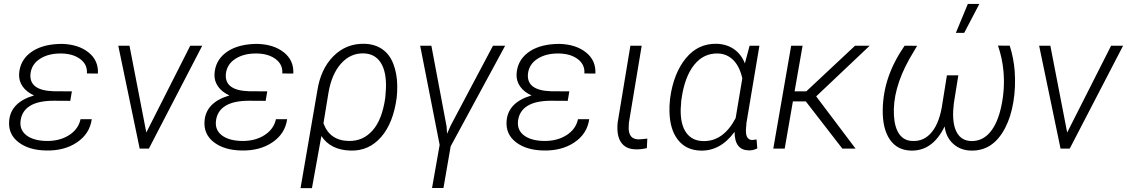

<svg xmlns="http://www.w3.org/2000/svg" viewBox="-20 -763 5788 986"><path d="M26.9 -140.6Q33.7 -237.3 154.8 -272.9Q116.2 -290.5 96.2 -319.1Q76.2 -347.7 78.1 -383.3Q82 -450.2 134.5 -491.2Q187 -532.2 276.9 -537.1L298.8 -537.6Q382.8 -535.2 434.6 -493.9Q486.3 -452.6 482.9 -385.3L426.3 -385.7Q429.7 -430.7 393.3 -458.7Q356.9 -486.8 296.9 -488.3Q231 -489.7 186.8 -461.9Q142.6 -434.1 136.7 -385.3Q127.4 -298.3 255.4 -294.4L349.1 -293.9L340.8 -245.1L255.9 -245.6Q175.8 -245.6 133.3 -218.8Q90.8 -191.9 85.4 -140.6Q80.6 -94.7 116.5 -67.6Q152.3 -40.5 218.3 -39.1Q286.1 -38.1 334.5 -68.8Q382.8 -99.6 393.6 -150.9H451.2Q440.9 -76.2 375.5 -32Q310.1 12.2 215.8 9.8Q128.4 8.3 75.2 -32.5Q22 -73.2 26.9 -140.6Z M587.4 0ZM731.4 -82.5 957 -528.3H1018.6L744.6 0H697.3L587.4 -528.3H645Z M1030.3 -140.6Q1037.1 -237.3 1158.2 -272.9Q1119.6 -290.5 1099.6 -319.1Q1079.6 -347.7 1081.5 -383.3Q1085.4 -450.2 1137.9 -491.2Q1190.4 -532.2 1280.3 -537.1L1302.2 -537.6Q1386.2 -535.2 1438 -493.9Q1489.7 -452.6 1486.3 -385.3L1429.7 -385.7Q1433.1 -430.7 1396.7 -458.7Q1360.4 -486.8 1300.3 -488.3Q1234.4 -489.7 1190.2 -461.9Q1146 -434.1 1140.1 -385.3Q1130.9 -298.3 1258.8 -294.4L1352.5 -293.9L1344.2 -245.1L1259.3 -245.6Q1179.2 -245.6 1136.7 -218.8Q1094.2 -191.9 1088.9 -140.6Q1084 -94.7 1119.9 -67.6Q1155.8 -40.5 1221.7 -39.1Q1289.6 -38.1 1337.9 -68.8Q1386.2 -99.6 1397 -150.9H1454.6Q1444.3 -76.2 1378.9 -32Q1313.5 12.2 1219.2 9.8Q1131.8 8.3 1078.6 -32.5Q1025.4 -73.2 1030.3 -140.6Z M1609.4 -295.9Q1626.5 -408.7 1692.4 -474.6Q1758.3 -540.5 1852.1 -538.1Q1904.8 -536.6 1942.6 -510.7Q1980.5 -484.9 1999.8 -435.3Q2019 -385.7 2020 -323.7Q2020.5 -291.5 2017.1 -260.7Q1999.5 -130.4 1936.8 -58.8Q1874 12.7 1781.2 10.3Q1677.7 7.8 1630.4 -64.5L1582 203.1H1523.4ZM1641.1 -129.9Q1673.3 -41 1771 -39.1Q1843.8 -37.6 1893.1 -92.8Q1942.4 -147.9 1958.5 -260.7L1961.9 -307.6Q1965.3 -393.1 1936 -439.9Q1906.7 -486.8 1848.6 -488.8Q1780.3 -491.2 1731.4 -436.5Q1682.6 -381.8 1666.5 -284.7Z M2511.7 -528.3H2574.2L2294.4 -11.7L2257.3 202.6H2198.7L2237.8 -19L2137.7 -528.3H2195.3L2273.4 -113.8L2275.9 -76.2L2294.4 -118.2Z M2581.5 -140.6Q2588.4 -237.3 2709.5 -272.9Q2670.9 -290.5 2650.9 -319.1Q2630.9 -347.7 2632.8 -383.3Q2636.7 -450.2 2689.2 -491.2Q2741.7 -532.2 2831.5 -537.1L2853.5 -537.6Q2937.5 -535.2 2989.3 -493.9Q3041 -452.6 3037.6 -385.3L2981 -385.7Q2984.4 -430.7 2948 -458.7Q2911.6 -486.8 2851.6 -488.3Q2785.6 -489.7 2741.5 -461.9Q2697.3 -434.1 2691.4 -385.3Q2682.1 -298.3 2810.1 -294.4L2903.8 -293.9L2895.5 -245.1L2810.5 -245.6Q2730.5 -245.6 2688 -218.8Q2645.5 -191.9 2640.1 -140.6Q2635.3 -94.7 2671.1 -67.6Q2707 -40.5 2772.9 -39.1Q2840.8 -38.1 2889.2 -68.8Q2937.5 -99.6 2948.2 -150.9H3005.9Q2995.6 -76.2 2930.2 -32Q2864.7 12.2 2770.5 9.8Q2683.1 8.3 2629.9 -32.5Q2576.7 -73.2 2581.5 -140.6Z M3275.4 -528.3 3209.5 -131.8 3208.5 -102.1Q3210.4 -48.8 3257.3 -47.4Q3269 -46.9 3304.2 -51.3L3301.8 -2.4Q3271.5 4.9 3243.7 3.9Q3193.4 2.9 3169.4 -32Q3145.5 -66.9 3151.9 -133.3L3217.3 -528.3Z M3879.9 -528.3 3813.5 -132.8 3811.5 -108.4Q3805.2 -44.9 3842.8 -43.9L3865.2 -46.9L3869.1 -1Q3846.7 10.3 3825.2 9.3Q3752.4 7.8 3752.4 -85.9Q3679.2 13.7 3577.1 10.3Q3503.4 8.3 3461.7 -44.7Q3419.9 -97.7 3418 -189.9Q3417 -219.7 3420.4 -248.5L3421.4 -258.8Q3439 -386.7 3502 -463.6Q3564.9 -540.5 3660.6 -538.1Q3711.4 -536.6 3749 -510.7Q3786.6 -484.9 3805.2 -437.5L3829.6 -528.3ZM3478.5 -246.1 3475.6 -201.2Q3474.1 -123.5 3504.2 -81.5Q3534.2 -39.6 3590.3 -38.6Q3693.8 -35.2 3757.8 -156.2L3792 -360.4Q3778.8 -420.9 3746.3 -453.9Q3713.9 -486.8 3667.5 -488.3Q3593.8 -490.7 3544.9 -429.9Q3496.1 -369.1 3480 -255.9Z M3951.2 0ZM4118.2 -242.2H4051.8L4009.8 0H3951.2L4043 -528.3H4101.6L4060.5 -293.9H4120.6L4371.1 -528.3H4446.3L4171.4 -268.1L4373.5 0H4305.7Z M4511.7 0ZM4689.9 -527.8 4649.9 -460Q4562.5 -303.2 4570.8 -168.5Q4574.7 -106.9 4598.6 -73.7Q4622.6 -40.5 4664.6 -39.1Q4726.1 -35.6 4766.4 -86.2Q4806.6 -136.7 4819.8 -232.9L4842.8 -376H4901.4L4878.4 -232.9L4875 -193.8Q4871.6 -119.1 4895.8 -79.3Q4919.9 -39.6 4968.3 -38.6Q5025.4 -37.6 5064.7 -84.2Q5104 -130.9 5122.6 -219.5Q5141.1 -308.1 5133.3 -396.5Q5127.4 -464.4 5105 -528.8L5165.5 -528.3Q5186 -462.9 5190.9 -397Q5196.8 -315.4 5184.1 -239.5Q5171.4 -163.6 5143.1 -108.4Q5081.1 13.2 4966.8 10.3Q4912.6 9.3 4875.2 -24.4Q4837.9 -58.1 4831.1 -113.8Q4769.5 13.7 4657.7 10.3Q4586.9 8.3 4549.3 -47.1Q4511.7 -102.5 4513.2 -199.7Q4514.6 -286.1 4542.2 -366.7Q4569.8 -447.3 4625.5 -528.3ZM4950.2 -742.7H5009.3L4931.6 -594.2H4888.7Z M5316.4 0ZM5460.4 -82.5 5686 -528.3H5747.6L5473.6 0H5426.3L5316.4 -528.3H5374Z"/></svg>

Font: Roboto Light
Style: Italic
Weight: 300
Italic angle: -12°
Designer: Google
Version: Version 2.134; 2016; ttfautohint (v1.6)